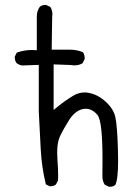

<svg xmlns="http://www.w3.org/2000/svg" viewBox="-20 -752 540 769"><path d="M418.9 -3.9Q432.6 -3.9 441.9 -11.2Q453.1 -33.7 453.1 -109.9Q453.1 -125 452.1 -160.2Q451.2 -195.3 448.5 -231.2Q445.8 -267.1 441.9 -283.2Q435.1 -314.9 404.3 -343.8Q374 -372.1 338.4 -379.4Q328.1 -381.8 319.8 -381.8Q294.9 -381.8 273.4 -368.7Q241.2 -349.6 208.5 -322.8L194.8 -311.5V-494.1L262.2 -491.7Q270.5 -490.2 278.3 -490.2Q296.9 -490.2 311 -499L318.8 -515.1Q319.3 -517.1 319.3 -518.6Q319.3 -532.7 312 -543Q287.1 -553.2 258.3 -553.2H187L189 -684.6Q189.9 -690.4 189.9 -695.3Q189.9 -711.4 181.6 -724.1L165.5 -731.9Q163.6 -732.4 162.1 -732.4Q147.9 -732.4 139.2 -724.6Q127.4 -707.5 127.4 -685.5V-550.8Q113.8 -551.8 108.4 -551.8Q75.2 -551.8 46.9 -541L39.6 -525.9Q39.1 -523.9 39.1 -521.2Q39.1 -518.6 40 -514.6Q41 -505.9 46.9 -499Q56.2 -491.7 68.8 -489.7L135.3 -492.2V-305.7L143.1 -154.3Q147 -81.5 163.6 -13.7L178.2 -6.3Q180.2 -5.9 181.6 -5.9Q195.3 -5.9 204.1 -13.2L212.4 -29.3Q212.9 -38.1 212.9 -47.4Q212.9 -75.7 210 -114.3Q209 -128.4 209 -141.1Q209 -180.2 219.2 -203.6Q232.9 -233.4 255.4 -269Q278.8 -307.1 310.5 -314.9Q317.4 -316.4 324.5 -316.4Q331.5 -316.4 339.4 -314Q356 -308.6 369.6 -292.5Q381.3 -278.8 386.2 -228.5Q390.6 -184.6 390.6 -110.4Q390.6 -83.5 390.1 -52.7V-52.2Q390.1 -49.3 390.1 -46.4Q390.1 -26.9 399.4 -12.2L415.5 -4.4Q417.5 -3.9 418.9 -3.9Z"/></svg>

Font: NaikaiFont
Style: Light
Weight: 300
Version: Version 1.89